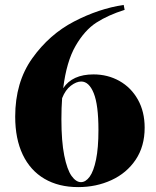

<svg xmlns="http://www.w3.org/2000/svg" viewBox="-20 -743 631 777"><path d="M565.4 -226.1Q565.4 -150.9 529.1 -96.7Q492.7 -42.5 431.2 -14.2Q369.6 14.2 296.4 14.2Q217.3 14.2 159.9 -19.5Q102.5 -53.2 72 -117.2Q41.5 -181.2 41.5 -271Q41.5 -410.2 110.6 -507.1Q179.7 -604 279.8 -656Q379.9 -708 480.5 -723.1L484.4 -703.1Q417.5 -682.1 369.9 -651.4Q322.3 -620.6 285.6 -556.9Q249 -493.2 235.8 -386.2Q272.9 -441.9 358.4 -441.9Q416 -441.9 463.4 -415.3Q510.7 -388.7 538.1 -339.8Q565.4 -291 565.4 -226.1ZM378.4 -216.8Q378.4 -318.4 359.4 -365.7Q340.3 -413.1 308.6 -413.1Q289.1 -413.1 266.8 -396.2Q244.6 -379.4 231.4 -345.7Q228.5 -307.1 228.5 -261.2Q228.5 -170.9 240 -113.8Q251.5 -56.6 269.5 -31.2Q287.6 -5.9 307.6 -5.9Q326.7 -5.9 342.8 -27.8Q358.9 -49.8 368.7 -97.2Q378.4 -144.5 378.4 -216.8Z"/></svg>

Font: TypoPRO Playfair Display SC
Style: Regular
Weight: 900
Designer: Claus Eggers Sørensen
Foundry: Claus Eggers Sørensen
Version: Version 1.004;PS 001.004;hotconv 1.0.70;makeotf.lib2.5.58329